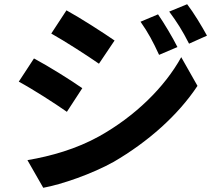

<svg xmlns="http://www.w3.org/2000/svg" viewBox="-20 -836 1040 910"><path d="M729 -768 646 -733C682 -682 705 -639 734 -576L821 -613C798 -659 758 -726 729 -768ZM867 -816 782 -781C819 -731 844 -692 876 -629L961 -667C937 -711 898 -776 867 -816ZM295 -787 223 -677C289 -640 393 -573 449 -534L523 -644C471 -680 361 -751 295 -787ZM110 -77 185 54C273 38 417 -12 519 -69C682 -164 824 -290 916 -429L839 -565C760 -422 620 -285 450 -190C342 -130 222 -96 110 -77ZM141 -559 69 -449C136 -413 240 -346 297 -306L370 -418C319 -454 209 -523 141 -559Z"/></svg>

Font: Noto Sans CJK KR Bold
Style: Regular
Weight: 700
Designer: Ryoko NISHIZUKA (kana & ideographs); Paul D. Hunt (Latin, Greek & Cyrillic); Wenlong ZHANG (bopomofo); Sandoll Communica
Foundry: Adobe Systems Incorporated
Version: Version 1.004;PS 1.004;hotconv 1.0.82;makeotf.lib2.5.63406